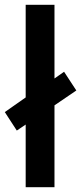

<svg xmlns="http://www.w3.org/2000/svg" viewBox="-35 -780 338 800"><path d="M72 0V-261L35 -236L-15 -313L72 -374V-760H192V-453L232 -481L283 -403L192 -341V0Z"/></svg>

Font: Noto Sans Gurmukhi UI SemiCondensed SemiBold
Style: Regular
Weight: 600
Width: 4
Designer: Jelle Bosma - Monotype Design Team
Foundry: Monotype Imaging Inc.
Version: Version 2.004; ttfautohint (v1.8.4.7-5d5b)